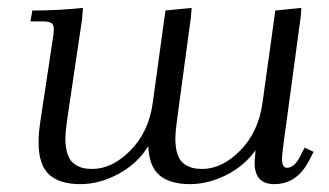

<svg xmlns="http://www.w3.org/2000/svg" viewBox="-20 -466 844 493"><path d="M58.1 -411.1 63 -439Q129.9 -439 192.9 -445.8L190.9 -418L151.9 -154.8Q147.9 -124.5 147.9 -110.8Q147.9 -85.9 153.8 -69.3Q159.7 -52.7 170.7 -45.2Q181.6 -37.6 192.1 -34.9Q202.6 -32.2 216.8 -32.2Q268.1 -32.2 314.9 -79.6Q361.8 -127 372.1 -201.2L404.8 -439L472.2 -445.8L470.2 -421.9L434.1 -154.8Q430.2 -124.5 430.2 -110.8Q430.2 -85.9 436 -69.3Q441.9 -52.7 452.9 -45.2Q463.9 -37.6 474.4 -34.9Q484.9 -32.2 499 -32.2Q550.3 -32.2 596.9 -79.6Q643.6 -127 653.8 -201.2L687 -439L753.9 -445.8L752 -421.9L709 -104Q704.1 -68.8 704.1 -58.1Q704.1 -35.2 716.8 -35.2Q735.8 -35.2 751 -64.9L762.2 -86.9L785.2 -76.2L773.9 -54.2Q742.7 6.8 684.1 6.8Q633.8 6.8 633.8 -47.9Q633.8 -55.7 636.2 -80.1Q606.4 -39.1 560.1 -16.1Q513.7 6.8 467.8 6.8Q417 6.8 389.9 -15.6Q362.8 -38.1 360.8 -90.8Q332.5 -45.4 283.9 -19.3Q235.4 6.8 186 6.8Q133.3 6.8 106.2 -17.8Q79.1 -42.5 79.1 -100.1Q79.1 -124.5 83 -149.9L115.2 -363.8Q118.2 -380.9 118.2 -391.1Q118.2 -402.8 111.8 -407Q105.5 -411.1 87.9 -411.1Z"/></svg>

Font: Dihjauti S
Style: Italic
Weight: 400
Italic angle: -9°
Designer: T. Christopher White
Version: Version 3.0.0